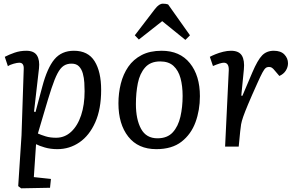

<svg xmlns="http://www.w3.org/2000/svg" viewBox="-20 -797 1619 1044"><path d="M109 -421Q111 -456 85 -456Q74 -456 54 -450.5Q34 -445 23 -437L6 -488Q29 -500 59 -510.5Q89 -521 123 -521Q165 -521 181 -495.5Q197 -470 192 -425L165 -190L173 -188L210 -326Q237 -428 276 -474.5Q315 -521 382 -521Q459 -521 494.5 -464Q530 -407 530 -308Q530 -204 498 -132Q466 -60 412 -23Q358 14 292 14Q255 14 224 5Q193 -4 176 -13L164 166L257 176L252 224L95 227L79 215L97 -61ZM369 -451Q344 -451 326 -439Q308 -427 292.5 -397.5Q277 -368 260 -316.5Q243 -265 220 -186L186 -71Q204 -63 228.5 -55.5Q253 -48 285 -48Q332 -48 367 -80.5Q402 -113 421 -170Q440 -227 440 -301Q440 -322 438.5 -347.5Q437 -373 430.5 -397Q424 -421 409.5 -436Q395 -451 369 -451Z M830 14Q731 14 677.5 -54Q624 -122 624 -235Q624 -291 637 -342.5Q650 -394 677.5 -434Q705 -474 750 -497.5Q795 -521 859 -521Q958 -521 1012.5 -453.5Q1067 -386 1067 -274Q1067 -198 1043 -132.5Q1019 -67 967 -26.5Q915 14 830 14ZM836 -45Q890 -45 919.5 -77.5Q949 -110 961 -162.5Q973 -215 973 -275Q973 -330 961.5 -372Q950 -414 923.5 -438.5Q897 -463 851 -463Q798 -463 769 -430Q740 -397 729.5 -344.5Q719 -292 719 -231Q719 -148 747 -96.5Q775 -45 836 -45ZM1013 -605 988 -580 862 -682 735 -582 713 -605 821 -746Q834 -763 844.5 -770Q855 -777 866 -777Q882 -777 894 -773Z M1224 -416Q1225 -456 1197 -456Q1180 -456 1138 -438L1121 -488Q1132 -494 1151.5 -502Q1171 -510 1193.5 -515.5Q1216 -521 1236 -521Q1279 -521 1295 -495Q1311 -469 1306 -419L1292 -277L1298 -276L1352 -403Q1381 -471 1405.5 -496Q1430 -521 1469 -521Q1507 -521 1526.5 -500.5Q1546 -480 1546 -453Q1546 -432 1534 -413Q1522 -394 1499 -384L1476 -411Q1465 -425 1458 -429Q1451 -433 1442 -433Q1432 -433 1424.5 -427Q1417 -421 1407 -402.5Q1397 -384 1380 -346Q1347 -273 1329 -230Q1311 -187 1302.5 -162.5Q1294 -138 1291 -121Q1288 -104 1286 -82L1278 0H1204Z"/></svg>

Font: Literata 12pt
Style: Italic
Weight: 400
Italic angle: -2°
Designer: Latin by Veronika Burian and Jose Scaglione. Greek by Irene Vlachou. Cyrillic by Vera Evstafieva
Foundry: TypeTogether
Version: Version 3.002